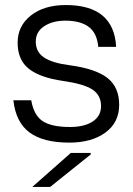

<svg xmlns="http://www.w3.org/2000/svg" viewBox="-20 -552 529 762"><path d="M241 -532Q432 -532 441 -366H370Q365 -421 332 -445.5Q299 -470 239 -470Q189 -470 155.5 -448Q122 -426 122 -387Q122 -346 154.5 -324Q187 -302 257 -293Q360 -279 406.5 -242.5Q453 -206 453 -136Q453 -66 398.5 -26Q344 14 255 14Q152 14 97.5 -26Q43 -66 33 -154H104Q114 -95 149 -71.5Q184 -48 258 -48Q314 -48 347.5 -69.5Q381 -91 381 -131Q381 -174 347 -196.5Q313 -219 229 -231Q139 -244 94.5 -279Q50 -314 50 -383Q50 -449 102.5 -490.5Q155 -532 241 -532ZM108 190 261 55H340V61L179 190Z"/></svg>

Font: Nacelle Light
Style: Regular
Weight: 300
Designer: Sora Sagano
Foundry: Sora Sagano
Version: Version 1.000;FEAKit 1.0